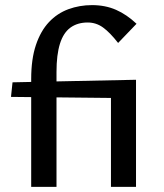

<svg xmlns="http://www.w3.org/2000/svg" viewBox="-20 -731 640 751"><path d="M102 0V-422Q102 -500 120.5 -555Q139 -610 171.5 -644.5Q204 -679 247.5 -695Q291 -711 340 -711Q392 -711 434 -692.5Q476 -674 514 -638L442 -563Q410 -604 383 -623.5Q356 -643 323 -643Q283 -643 255.5 -623Q228 -603 214.5 -560Q201 -517 201 -449V0ZM498 -347 23 -352 29 -409 512 -419ZM414 0V-380L512 -419V0Z"/></svg>

Font: Ysabeau SC SemiBold
Style: Regular
Weight: 600
Designer: Christian Thalmann (Catharsis Fonts)
Version: Version 2.001;gftools[0.9.30]; featfreeze: smcp